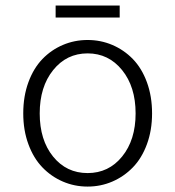

<svg xmlns="http://www.w3.org/2000/svg" viewBox="-20 -668 640 701"><path d="M183.1 -604V-647.9H417V-604ZM64.9 -253.9Q64.9 -316.4 83.7 -367.7Q102.5 -418.9 134.8 -452.4Q167 -485.8 209.5 -503.9Q252 -522 299.8 -522Q347.7 -522 390.1 -503.9Q432.6 -485.8 465.1 -452.4Q497.6 -418.9 516.4 -367.7Q535.2 -316.4 535.2 -253.9Q535.2 -192.4 516.4 -141.4Q497.6 -90.3 465.1 -56.9Q432.6 -23.4 390.1 -5.1Q347.7 13.2 299.8 13.2Q252 13.2 209.5 -5.1Q167 -23.4 134.8 -56.9Q102.5 -90.3 83.7 -141.4Q64.9 -192.4 64.9 -253.9ZM475.1 -253.9Q475.1 -351.1 425.8 -412.1Q376.5 -473.1 299.8 -473.1Q223.1 -473.1 174.1 -412.1Q125 -351.1 125 -253.9Q125 -156.7 173.8 -96.4Q222.7 -36.1 299.8 -36.1Q377 -36.1 426 -96.7Q475.1 -157.2 475.1 -253.9Z"/></svg>

Font: Office Code Pro Light
Style: Regular
Weight: 300
Designer: Nathan Rutzky & Paul D. Hunt
Foundry: Adobe Systems Incorporated
Version: Version 1.004;PS 001.004;hotconv 1.0.70;makeotf.lib2.5.58329